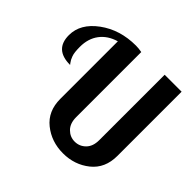

<svg xmlns="http://www.w3.org/2000/svg" viewBox="-183 -940 1137 1137"><g transform="rotate(45 385.5 -371.5)"><path d="M17 -513Q17 -609 113 -679.5Q209 -750 342 -750Q365 -750 391 -745V-200Q391 -148 419.5 -119.5Q448 -91 487 -91Q527 -91 555.5 -119.5Q584 -148 584 -200V-748H726V-210Q726 -107 655 -50Q584 7 487 7Q390 7 319 -50Q248 -107 248 -210V-692Q183 -673 147.5 -626Q112 -579 112 -510Q112 -487 114 -469Q116 -451 121 -438Q126 -425 129.5 -418.5Q133 -412 139.5 -403Q146 -394 147 -393Q17 -393 17 -513Z"/></g></svg>

Font: Lobster Two
Style: Bold
Weight: 700
Designer: Pablo Impallari
Foundry: Pablo Impallari. www.impallari.com
Version: Version 1.006